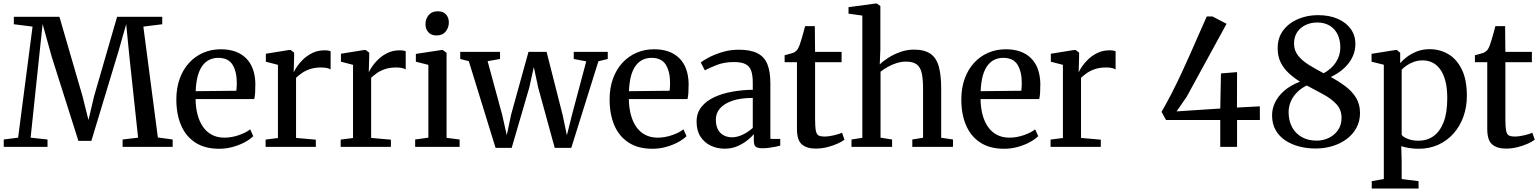

<svg xmlns="http://www.w3.org/2000/svg" viewBox="-20 -839 8798 1097"><path d="M83.5 -52.5 166 -687 59 -700.5V-743H319.5L451.5 -289L485.5 -153L517.5 -289L649 -743H907V-700.5L799 -687L882 -53.5L966.5 -42V0H680.5V-42L769 -52.5L720 -509L701 -701L657.5 -548L502 -34H428L276 -513L223.5 -701.5L203 -509L155 -52.5L251.5 -42V0H1.5V-42Z M1232 11Q1150.5 11 1096 -24.5Q1041.5 -60 1014.5 -123.5Q987.5 -187 987.5 -270.5Q987.5 -336.5 1006.8 -389.5Q1026 -442.5 1060.5 -480Q1095 -517.5 1141.2 -537.5Q1187.5 -557.5 1241.5 -557.5Q1333.5 -557.5 1385 -507.2Q1436.5 -457 1439 -362Q1439 -332 1437.8 -310.2Q1436.5 -288.5 1432.5 -273H1097.5Q1098 -225 1108.5 -184.8Q1119 -144.5 1139.5 -114.8Q1160 -85 1190.8 -68.8Q1221.5 -52.5 1262.5 -52.5Q1303.5 -52.5 1345 -67Q1386.5 -81.5 1409.5 -100L1427 -61Q1409 -43 1378.5 -26.5Q1348 -10 1310 0.5Q1272 11 1232 11ZM1098 -318 1330.5 -320.5Q1331.5 -330.5 1332.2 -342.8Q1333 -355 1333 -365Q1333 -429.5 1308.8 -469Q1284.5 -508.5 1227 -508.5Q1199.5 -508.5 1176.5 -497.5Q1153.5 -486.5 1136.5 -463.5Q1119.5 -440.5 1109.8 -404.5Q1100 -368.5 1098 -318Z M1497.5 0V-41.5L1568 -50.5V-468.5L1499 -486.5V-532L1632.5 -553.5H1640.5L1660.5 -538V-515L1658 -427.5L1660 -429.5Q1664.5 -440 1677.8 -459.8Q1691 -479.5 1713.2 -500.8Q1735.5 -522 1766 -536.8Q1796.5 -551.5 1834.5 -551.5Q1848 -551.5 1856 -550Q1864 -548.5 1869 -546.5V-442Q1863.5 -446.5 1849.8 -450Q1836 -453.5 1815 -453.5Q1778.5 -453.5 1751.2 -444.2Q1724 -435 1704.8 -421.5Q1685.5 -408 1671.5 -394.5V-51L1784.5 -41V0Z M1926.5 0V-41.5L1997 -50.5V-468.5L1928 -486.5V-532L2061.5 -553.5H2069.5L2089.5 -538V-515L2087 -427.5L2089 -429.5Q2093.5 -440 2106.8 -459.8Q2120 -479.5 2142.2 -500.8Q2164.5 -522 2195 -536.8Q2225.5 -551.5 2263.5 -551.5Q2277 -551.5 2285 -550Q2293 -548.5 2298 -546.5V-442Q2292.5 -446.5 2278.8 -450Q2265 -453.5 2244 -453.5Q2207.5 -453.5 2180.2 -444.2Q2153 -435 2133.8 -421.5Q2114.5 -408 2100.5 -394.5V-51L2213.5 -41V0Z M2352 0V-42L2427.5 -52.5V-468.5L2356 -486.5V-531L2503.5 -553.5H2510L2531.5 -537V-51.5L2606 -42V0ZM2473.5 -636.5Q2443.5 -636.5 2427.2 -655Q2411 -673.5 2411 -701Q2411 -730.5 2429 -752.5Q2447 -774.5 2481 -774.5H2482Q2512 -774.5 2528.2 -756.5Q2544.5 -738.5 2544.5 -711Q2544.5 -681.5 2526.5 -659Q2508.5 -636.5 2474.5 -636.5Z M2609.5 -502V-542.5H2837V-502L2766 -489.5L2849.5 -182L2875.5 -66.5L2900.5 -185L2999.5 -542.5H3103L3194.5 -182.5L3219 -66L3248.5 -184.5L3329.5 -488.5L3258 -502V-542.5H3452.5V-502L3399 -489L3244 6H3149.5L3055 -338.5L3030 -456L3004 -338.5L2903.5 6H2811.5L2658.5 -489.5Z M3707.5 11Q3626 11 3571.5 -24.5Q3517 -60 3490 -123.5Q3463 -187 3463 -270.5Q3463 -336.5 3482.2 -389.5Q3501.5 -442.5 3536 -480Q3570.5 -517.5 3616.8 -537.5Q3663 -557.5 3717 -557.5Q3809 -557.5 3860.5 -507.2Q3912 -457 3914.5 -362Q3914.5 -332 3913.2 -310.2Q3912 -288.5 3908 -273H3573Q3573.5 -225 3584 -184.8Q3594.5 -144.5 3615 -114.8Q3635.5 -85 3666.2 -68.8Q3697 -52.5 3738 -52.5Q3779 -52.5 3820.5 -67Q3862 -81.5 3885 -100L3902.5 -61Q3884.5 -43 3854 -26.5Q3823.5 -10 3785.5 0.5Q3747.5 11 3707.5 11ZM3573.5 -318 3806 -320.5Q3807 -330.5 3807.8 -342.8Q3808.5 -355 3808.5 -365Q3808.5 -429.5 3784.2 -469Q3760 -508.5 3702.5 -508.5Q3675 -508.5 3652 -497.5Q3629 -486.5 3612 -463.5Q3595 -440.5 3585.2 -404.5Q3575.5 -368.5 3573.5 -318Z M4120.5 10.5Q4078 10.5 4041.5 -6.5Q4005 -23.5 3982.5 -57.8Q3960 -92 3960 -144Q3960 -193.5 3987.5 -228Q4015 -262.5 4061 -283.8Q4107 -305 4164.2 -315.2Q4221.5 -325.5 4281 -326V-366Q4281 -408.5 4272 -434.5Q4263 -460.5 4239.8 -472.5Q4216.5 -484.5 4173.5 -484.5Q4117.5 -484.5 4074.8 -467.5Q4032 -450.5 4007 -437L3984 -482Q3996 -492.5 4028.2 -509.8Q4060.5 -527 4105.5 -541Q4150.5 -555 4201 -555Q4267.5 -555 4307.2 -535Q4347 -515 4364.2 -472.8Q4381.5 -430.5 4381.5 -363.5V-45.5L4438 -45V-7Q4427 -4 4410 -0.5Q4393 3 4373.5 5.5Q4354 8 4337 8Q4310.5 8 4298.8 0Q4287 -8 4287 -36.5V-72.5Q4275.5 -58.5 4252 -39Q4228.5 -19.5 4195 -4.5Q4161.5 10.5 4120.5 10.5ZM4163 -54.5Q4191.5 -54.5 4223.8 -69.8Q4256 -85 4281 -108.5V-279.5Q4212 -279.5 4165 -263.5Q4118 -247.5 4094 -220Q4070 -192.5 4070 -156Q4070 -121 4082.2 -98.5Q4094.5 -76 4115.8 -65.2Q4137 -54.5 4163 -54.5Z M4640.5 10Q4589.5 10 4561.5 -14Q4533.5 -38 4533.5 -101V-483.5H4463V-523.5Q4472 -526 4483.8 -529Q4495.5 -532 4506 -535.2Q4516.5 -538.5 4521.5 -542Q4528 -546.5 4532.5 -551.5Q4537 -556.5 4540.8 -563.8Q4544.5 -571 4548 -580Q4552.5 -592 4558.8 -613Q4565 -634 4570.8 -655.2Q4576.5 -676.5 4580 -689.5H4635.5L4637 -542.5H4788.5V-483.5H4637V-162.5Q4637 -115 4641.2 -93Q4645.5 -71 4657 -65Q4668.5 -59 4691 -59Q4716 -59 4745.8 -66.2Q4775.5 -73.5 4791 -80.5L4805 -41Q4790.5 -29.5 4764.2 -17.8Q4738 -6 4705.8 2Q4673.5 10 4640.5 10Z M4907 -51.5V-750L4828 -761V-798L4983 -819H4989.5L5010 -804.5V-555L5006.5 -471Q5024.5 -489 5055.2 -508.8Q5086 -528.5 5124 -542Q5162 -555.5 5201.5 -555.5Q5263 -555.5 5297 -531.2Q5331 -507 5344.2 -457.8Q5357.5 -408.5 5357.5 -332.5V-52L5425 -42V0H5192.5V-42L5254 -52V-332.5Q5254 -384 5247 -418.5Q5240 -453 5219 -470Q5198 -487 5156 -487Q5129.5 -487 5103.2 -478.8Q5077 -470.5 5053.2 -457.2Q5029.5 -444 5011 -429.5V-52.5L5077 -42V0H4845V-42Z M5717 11Q5635.5 11 5581 -24.5Q5526.5 -60 5499.5 -123.5Q5472.5 -187 5472.5 -270.5Q5472.5 -336.5 5491.8 -389.5Q5511 -442.5 5545.5 -480Q5580 -517.5 5626.2 -537.5Q5672.5 -557.5 5726.5 -557.5Q5818.5 -557.5 5870 -507.2Q5921.5 -457 5924 -362Q5924 -332 5922.8 -310.2Q5921.5 -288.5 5917.5 -273H5582.5Q5583 -225 5593.5 -184.8Q5604 -144.5 5624.5 -114.8Q5645 -85 5675.8 -68.8Q5706.5 -52.5 5747.5 -52.5Q5788.5 -52.5 5830 -67Q5871.5 -81.5 5894.5 -100L5912 -61Q5894 -43 5863.5 -26.5Q5833 -10 5795 0.5Q5757 11 5717 11ZM5583 -318 5815.5 -320.5Q5816.5 -330.5 5817.2 -342.8Q5818 -355 5818 -365Q5818 -429.5 5793.8 -469Q5769.5 -508.5 5712 -508.5Q5684.5 -508.5 5661.5 -497.5Q5638.5 -486.5 5621.5 -463.5Q5604.5 -440.5 5594.8 -404.5Q5585 -368.5 5583 -318Z M5982.5 0V-41.5L6053 -50.5V-468.5L5984 -486.5V-532L6117.5 -553.5H6125.5L6145.5 -538V-515L6143 -427.5L6145 -429.5Q6149.5 -440 6162.8 -459.8Q6176 -479.5 6198.2 -500.8Q6220.5 -522 6251 -536.8Q6281.5 -551.5 6319.5 -551.5Q6333 -551.5 6341 -550Q6349 -548.5 6354 -546.5V-442Q6348.5 -446.5 6334.8 -450Q6321 -453.5 6300 -453.5Q6263.5 -453.5 6236.2 -444.2Q6209 -435 6189.8 -421.5Q6170.5 -408 6156.5 -394.5V-51L6269.5 -41V0Z M6952 0V-153.5H6642L6616.5 -200Q6646.5 -251.5 6674.8 -306.8Q6703 -362 6729.5 -418.8Q6756 -475.5 6781 -532Q6806 -588.5 6829.5 -642.5Q6853 -696.5 6875 -745H6907.5L6988 -703L6759.5 -285L6702.5 -202.5L6952 -219L6956 -419.5L7048 -427L7047.5 -224.5L7178 -231.5L7178.5 -153.5H7048V0Z M7495.5 9.5Q7448.5 9.5 7404.2 -1.8Q7360 -13 7324.8 -36Q7289.5 -59 7268.8 -95Q7248 -131 7248 -180.5Q7248 -218.5 7265.5 -254.5Q7283 -290.5 7318.2 -321Q7353.5 -351.5 7407.5 -372.5Q7373 -394 7344 -420.5Q7315 -447 7297.5 -481.8Q7280 -516.5 7280 -563Q7280 -625 7313 -667.2Q7346 -709.5 7398.2 -731Q7450.5 -752.5 7509.5 -752.5Q7574.5 -752.5 7622.5 -731.8Q7670.5 -711 7697.2 -674Q7724 -637 7724 -588Q7724 -530.5 7688.2 -481.5Q7652.5 -432.5 7583.5 -399Q7629 -374.5 7667 -346Q7705 -317.5 7727.8 -280.5Q7750.5 -243.5 7750.5 -193.5Q7750.5 -146.5 7730.2 -109Q7710 -71.5 7674.8 -45Q7639.5 -18.5 7593.5 -4.5Q7547.5 9.5 7495.5 9.5ZM7503 -35.5Q7540 -35.5 7572.5 -51.2Q7605 -67 7625 -96.2Q7645 -125.5 7645 -165.5Q7645 -211.5 7616.5 -242.8Q7588 -274 7542.8 -298.8Q7497.5 -323.5 7446.5 -350.5Q7415.5 -336 7392 -312.8Q7368.5 -289.5 7355.5 -260.2Q7342.5 -231 7342.5 -198.5Q7342.5 -150 7362 -113.2Q7381.5 -76.5 7417.5 -56Q7453.5 -35.5 7503 -35.5ZM7542.5 -420.5Q7587 -444 7612.5 -482.8Q7638 -521.5 7638 -567.5Q7638 -610.5 7622.2 -642.8Q7606.5 -675 7576.8 -692.8Q7547 -710.5 7506 -710.5Q7469.5 -710.5 7439.2 -696Q7409 -681.5 7391.2 -654.8Q7373.5 -628 7373.5 -590.5Q7373.5 -550.5 7396.8 -521.2Q7420 -492 7458.5 -468.2Q7497 -444.5 7542.5 -420.5Z M7817.5 238V196L7886.5 184V-469L7816.5 -486.5V-531.5L7954 -553.5H7961L7980 -537.5V-478Q7994 -495 8018.2 -513.5Q8042.5 -532 8075.2 -545Q8108 -558 8148.5 -558Q8206.5 -558 8254.8 -529.8Q8303 -501.5 8332 -442.5Q8361 -383.5 8361 -291.5Q8361 -228 8341.5 -173.2Q8322 -118.5 8285.5 -77Q8249 -35.5 8198.2 -12.2Q8147.5 11 8084.5 11Q8058 11 8030.2 6.5Q8002.5 2 7986 -4L7988.5 79.5V184L8085 196V238ZM8085.5 -35Q8133 -35 8169.8 -60.8Q8206.5 -86.5 8227.8 -140.2Q8249 -194 8249 -278Q8249 -335.5 8238.2 -376.5Q8227.5 -417.5 8208.2 -443.5Q8189 -469.5 8163.8 -481.8Q8138.5 -494 8109.5 -494Q8081 -494 8057.2 -485.2Q8033.5 -476.5 8016 -464.2Q7998.5 -452 7988.5 -440.5V-68.5Q7996.5 -56.5 8023 -45.8Q8049.5 -35 8085.5 -35Z M8584.5 10Q8533.5 10 8505.5 -14Q8477.5 -38 8477.5 -101V-483.5H8407V-523.5Q8416 -526 8427.8 -529Q8439.5 -532 8450 -535.2Q8460.5 -538.5 8465.5 -542Q8472 -546.5 8476.5 -551.5Q8481 -556.5 8484.8 -563.8Q8488.5 -571 8492 -580Q8496.5 -592 8502.8 -613Q8509 -634 8514.8 -655.2Q8520.5 -676.5 8524 -689.5H8579.5L8581 -542.5H8732.5V-483.5H8581V-162.5Q8581 -115 8585.2 -93Q8589.5 -71 8601 -65Q8612.5 -59 8635 -59Q8660 -59 8689.8 -66.2Q8719.5 -73.5 8735 -80.5L8749 -41Q8734.5 -29.5 8708.2 -17.8Q8682 -6 8649.8 2Q8617.5 10 8584.5 10Z"/></svg>

Font: Merriweather 48pt
Style: Regular
Weight: 400
Version: Version 2.100